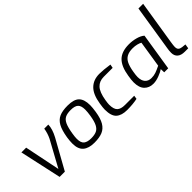

<svg xmlns="http://www.w3.org/2000/svg" viewBox="54 -1535 2312 2312"><g transform="rotate(-45 1210.5 -378.5)"><path d="M95 -534H176L269 -78L451 -411Q481 -472 492 -542H561Q560 -470 510 -376L301 0H212Z M604 -175Q604 -219 612 -273Q629 -379 661 -436.5Q693 -494 746 -517Q799 -540 886 -540Q994 -540 1038.5 -494.5Q1083 -449 1083 -352Q1083 -311 1073 -246Q1058 -148 1025.5 -93.5Q993 -39 939.5 -16.5Q886 6 800 6Q705 6 654.5 -37Q604 -80 604 -175ZM994 -259Q1003 -316 1003 -355Q1003 -421 974 -448.5Q945 -476 875 -476Q816 -476 781 -458.5Q746 -441 725 -394.5Q704 -348 690 -259Q682 -209 682 -178Q682 -109 714.5 -84Q747 -59 810 -59Q867 -59 902 -75Q937 -91 959 -134Q981 -177 994 -259Z M1169 -188Q1169 -220 1179 -282Q1200 -417 1263 -478.5Q1326 -540 1427 -540Q1493 -540 1601 -524L1592 -477H1440Q1365 -477 1320 -429Q1275 -381 1256 -265Q1248 -215 1248 -194Q1248 -116 1280 -86Q1312 -56 1381 -56H1538L1531 -10Q1455 6 1357 6Q1265 6 1217 -36.5Q1169 -79 1169 -188Z M1647 -175Q1647 -214 1658 -278Q1679 -414 1743 -477Q1807 -540 1932 -540Q1990 -540 2047 -524.5Q2104 -509 2137 -480L2061 0H1993L1991 -57Q1964 -37 1908 -15.5Q1852 6 1805 6Q1734 6 1690.5 -39Q1647 -84 1647 -175ZM1998 -108 2051 -446Q2033 -457 2000.5 -465.5Q1968 -474 1928 -474Q1866 -474 1827.5 -452.5Q1789 -431 1768 -386.5Q1747 -342 1735 -268Q1726 -216 1726 -187Q1726 -125 1755.5 -92Q1785 -59 1836 -59Q1878 -59 1912.5 -71Q1947 -83 1998 -108Z M2218 -107Q2218 -144 2225 -182L2317 -763H2397L2308 -205Q2299 -148 2299 -127Q2299 -94 2314 -80Q2329 -66 2359 -62L2411 -57L2402 0H2343Q2282 0 2250 -28Q2218 -56 2218 -107Z"/></g></svg>

Font: Exo
Style: Italic
Weight: 400
Italic angle: -9°
Designer: Natanael Gama
Foundry: Natanael Gama
Version: Version 1.500; ttfautohint (v1.6)